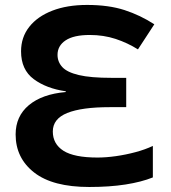

<svg xmlns="http://www.w3.org/2000/svg" viewBox="-20 -744 688 774"><path d="M331.1 -724.1Q418 -724.1 481.9 -703.4Q545.9 -682.6 602.1 -646L536.1 -544.9Q494.1 -571.3 445.8 -587.2Q397.5 -603 341.8 -603Q277.3 -603 244.6 -581.3Q211.9 -559.6 211.9 -522.9Q211.9 -494.6 231.2 -473.6Q250.5 -452.6 297.9 -441.4Q345.2 -430.2 429.2 -430.2H488.8V-312H421.9Q309.6 -312 251.2 -288.6Q192.9 -265.1 192.9 -213.9Q192.9 -163.6 235.8 -136.2Q278.8 -108.9 373 -108.9Q407.2 -108.9 447 -114.5Q486.8 -120.1 526.1 -130.6Q565.4 -141.1 596.2 -155.8V-28.8Q550.3 -10.3 485.8 -0.2Q421.4 9.8 339.8 9.8Q192.4 9.8 117.7 -48.6Q43 -106.9 43 -202.1Q43 -275.4 96.4 -320.1Q149.9 -364.7 245.1 -373V-376Q167 -387.2 116 -425Q64.9 -462.9 64.9 -537.1Q64.9 -593.8 97.9 -635.7Q130.9 -677.7 190.7 -700.9Q250.5 -724.1 331.1 -724.1Z"/></svg>

Font: Open Sans
Style: Bold
Weight: 700
Designer: Monotype Design Team
Foundry: Monotype Imaging Inc.
Version: Version 3.000; ttfautohint (v1.8.4)